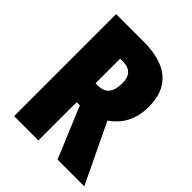

<svg xmlns="http://www.w3.org/2000/svg" viewBox="-200 -832 950 950"><g transform="rotate(45 275.0 -357.0)"><path d="M250 -714Q498 -714 498 -503Q498 -378 401 -311L550 0H363L251 -268H229V0H59V-714ZM248 -572H229V-400H247Q323 -400 323 -494Q323 -572 248 -572Z"/></g></svg>

Font: Noto Sans Tamil ExtraCondensed Black
Style: Regular
Weight: 900
Width: 2
Designer: Jelle Bosma - Monotype Design Team
Foundry: Monotype Imaging Inc.
Version: Version 2.004; ttfautohint (v1.8.4.7-5d5b)